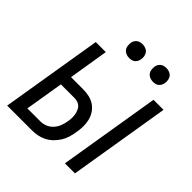

<svg xmlns="http://www.w3.org/2000/svg" viewBox="-244 -1132 1312 1312"><g transform="rotate(45 412.5 -475.5)"><path d="M587 0 708 -735H805L684 0ZM29 0 150 -735H247L200 -446H317Q347 -446 376 -439.5Q405 -433 428.5 -417Q452 -401 468 -377Q484 -353 491 -324.5Q498 -296 497.5 -265.5Q497 -235 491 -204Q487 -178 479 -151.5Q471 -125 456 -101Q441 -77 420 -56.5Q399 -36 373.5 -23Q348 -10 321 -5Q294 0 268 0ZM268 -84Q292 -84 316.5 -94.5Q341 -105 358.5 -125Q376 -145 385 -169Q394 -193 398 -218Q401 -235 401.5 -251.5Q402 -268 399.5 -284Q397 -300 391 -315Q385 -330 374.5 -341Q364 -352 348.5 -357Q333 -362 317 -362H186L140 -84ZM618 -819Q602 -819 587.5 -825Q573 -831 564 -842.5Q555 -854 553 -869.5Q551 -885 553 -901Q555 -912 560.5 -922Q566 -932 575.5 -939Q585 -946 596 -948.5Q607 -951 618 -951Q634 -951 648.5 -945Q663 -939 671.5 -927.5Q680 -916 682.5 -900.5Q685 -885 682 -869Q680 -858 674.5 -848Q669 -838 660 -831Q651 -824 640 -821.5Q629 -819 618 -819ZM388 -819Q372 -819 357.5 -825Q343 -831 334 -842.5Q325 -854 323 -869.5Q321 -885 323 -901Q325 -912 330.5 -922Q336 -932 345.5 -939Q355 -946 366 -948.5Q377 -951 388 -951Q404 -951 418.5 -945Q433 -939 441.5 -927.5Q450 -916 452.5 -900.5Q455 -885 452 -869Q450 -858 444.5 -848Q439 -838 430 -831Q421 -824 410 -821.5Q399 -819 388 -819Z"/></g></svg>

Font: Iosevka Custom Medium
Style: Italic
Weight: 500
Italic angle: -9°
Designer: Belleve Invis
Foundry: Belleve Invis
Version: Version 27.0.1